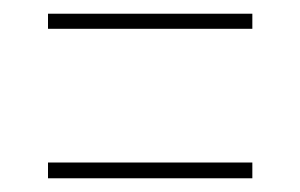

<svg xmlns="http://www.w3.org/2000/svg" viewBox="-20 -433 438 280"><path d="M50 -391V-413H348V-391ZM50 -173V-196H348V-173Z"/></svg>

Font: Alumni Sans Thin Thin
Style: Regular
Weight: 250
Version: Version 1.018